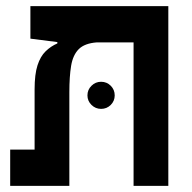

<svg xmlns="http://www.w3.org/2000/svg" viewBox="-20 -606 626 626"><path d="M528.8 0H415.5V-467.8H295.4Q255.9 -464.8 236.8 -445.8Q217.8 -426.8 211.9 -391.6Q206.1 -356.4 206.1 -305.2V0H13.2V-118.2H92.8V-314.5Q92.8 -363.8 102.3 -393.1Q111.8 -422.4 128.7 -438.7Q145.5 -455.1 167 -464.4V-468.8L79.1 -480V-585.9H528.8ZM309.6 -251Q291.5 -251 278.3 -263.9Q265.1 -276.9 265.1 -294.9Q265.1 -313.5 278.3 -326.4Q291.5 -339.4 309.6 -339.4Q328.1 -339.4 341.1 -326.4Q354 -313.5 354 -294.9Q354 -276.9 341.1 -263.9Q328.1 -251 309.6 -251Z"/></svg>

Font: CaskaydiaCove NF SemiBold
Style: Regular
Weight: 600
Designer: Aaron Bell
Foundry: Saja Typeworks
Version: Version 2111.001; VTT 6.35;Nerd Fonts 3.2.1